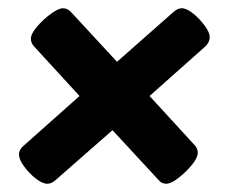

<svg xmlns="http://www.w3.org/2000/svg" viewBox="-20 -473 560 466"><path d="M95 -27Q83 -27 67 -39.5Q51 -52 38.5 -69Q26 -86 26 -98Q26 -110 37 -119L173 -240L63 -360Q55 -368 55 -379Q55 -391 70 -408.5Q85 -426 103.5 -439.5Q122 -453 133 -453Q144 -453 153 -443L264 -323L400 -443Q411 -453 421 -453Q433 -453 449 -440Q465 -427 477 -410.5Q489 -394 489 -383Q489 -370 478 -360L343 -240L454 -119Q457 -115 458.5 -110.5Q460 -106 460 -103Q460 -90 445.5 -72.5Q431 -55 413 -41Q395 -27 383 -27Q379 -27 374 -29Q369 -31 365 -36L253 -157L115 -36Q105 -27 95 -27Z"/></svg>

Font: Asap Condensed Condensed ExtraBold
Style: Italic
Weight: 800
Width: 3
Italic angle: -6°
Designer: Pablo Cosgaya
Foundry: Omnibus-Type
Version: Version 3.001; ttfautohint (v1.8.4.7-5d5b)